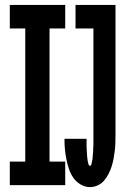

<svg xmlns="http://www.w3.org/2000/svg" viewBox="-20 -755 540 783"><path d="M347 8Q327 8 309 -2.5Q291 -13 279.5 -29.5Q268 -46 261.5 -65Q255 -84 251 -104Q247 -124 245 -144Q243 -164 243 -184V-189H333V-186Q333 -182 333 -178.5Q333 -175 333 -171Q333 -167 333 -163Q333 -159 333 -155Q333 -151 333.5 -147Q334 -143 334 -139Q334 -135 334.5 -131Q335 -127 335 -123Q335 -119 335.5 -115Q336 -111 336.5 -107.5Q337 -104 337.5 -100Q338 -96 339 -92Q340 -88 341.5 -83.5Q343 -79 347 -79Q351 -79 352.5 -84Q354 -89 354.5 -92.5Q355 -96 356 -100Q357 -104 357.5 -108Q358 -112 358 -116Q358 -120 358.5 -124Q359 -128 359.5 -132.5Q360 -137 360 -141Q360 -145 360 -149Q360 -153 360.5 -157Q361 -161 361 -165Q361 -169 361 -173Q361 -177 361 -181Q361 -185 361 -189Q361 -193 361 -197Q361 -201 361 -205V-639H288V-735H451V-205Q451 -189 450.5 -172.5Q450 -156 448 -139.5Q446 -123 443 -107Q440 -91 435 -75.5Q430 -60 422.5 -45.5Q415 -31 404.5 -18.5Q394 -6 378.5 1Q363 8 347 8ZM20 0V-96H83V-639H20V-735H246V-639H182V-96H246V0Z"/></svg>

Font: Iosevka Custom
Style: Bold
Weight: 700
Monospace: yes
Designer: Belleve Invis
Foundry: Belleve Invis
Version: Version 30.3.3; ttfautohint (v1.8.3)